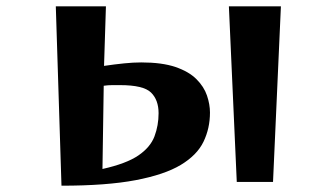

<svg xmlns="http://www.w3.org/2000/svg" viewBox="-20 -577 1040 609"><path d="M731 0 706 -557H871L846 0ZM157 -557H316L310 -368Q344 -373 373.5 -376Q403 -379 428 -379Q494 -379 536.5 -364.5Q579 -350 603 -326Q627 -302 636.5 -274Q646 -246 646 -220Q646 -170 625.5 -127.5Q605 -85 553.5 -54Q502 -23 410 -5.5Q318 12 175 12ZM305 -41Q381 -58 419 -84Q457 -110 470 -144.5Q483 -179 483 -218Q483 -260 459 -283.5Q435 -307 361 -307Q349 -307 336 -307Q323 -307 309 -305Z"/></svg>

Font: Reggae One
Style: Regular
Weight: 400
Designer: Fontworks Inc.
Foundry: Fontworks Inc.
Version: Version 1.100